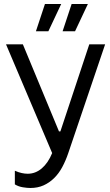

<svg xmlns="http://www.w3.org/2000/svg" viewBox="-20 -741 549 957"><path d="M131 196Q168 196 197 183Q226 170 249.5 147Q273 124 290 92.5Q307 61 320 23L504 -520H425L281 -86H274L94 -520H10L240 22Q220 71 188.5 98Q157 125 118 125Q104 125 88 121.5Q72 118 54 110V178Q72 189 94 192.5Q116 196 131 196ZM159 -585H221L285 -721H204ZM292 -585H354L418 -721H337Z"/></svg>

Font: Fixel Variable
Style: Regular
Weight: 100
Width: 3
Designer: AlfaBravo + MacPaw
Foundry: Kyrylo Tkachov, Marchela Mozhyna, Serhii Makarenko, Maria Weinstein, Zakhar Kryvoshyya
Version: Version 1.211